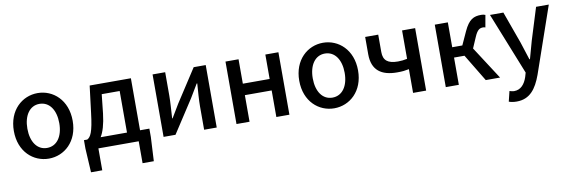

<svg xmlns="http://www.w3.org/2000/svg" viewBox="-55 -1000 4931 1665"><g transform="rotate(-10 2410.0 -167.0)"><path d="M307 13C443 13 566 -92 566 -275C566 -458 443 -564 307 -564C171 -564 48 -458 48 -275C48 -92 171 13 307 13ZM307 -81C221 -81 167 -158 167 -275C167 -391 221 -469 307 -469C394 -469 448 -391 448 -275C448 -158 394 -81 307 -81Z M836 -291 854 -458H1012V-92H780C805 -133 825 -196 836 -291ZM744 0H1099V193H1198L1209 -18V-92H1127V-550H764L735 -315C715 -144 692 -108 662 -92H633V-18L645 193H744Z M1318 0H1423L1611 -289C1631 -321 1661 -372 1681 -406H1686C1681 -335 1675 -262 1675 -205V0H1786V-550H1680L1493 -262C1474 -229 1442 -178 1423 -145H1419C1423 -215 1429 -288 1429 -345V-550H1318Z M1960 0H2075V-234H2311V0H2426V-550H2311V-335H2075V-550H1960Z M2820 13C2956 13 3079 -92 3079 -275C3079 -458 2956 -564 2820 -564C2684 -564 2561 -458 2561 -275C2561 -92 2684 13 2820 13ZM2820 -81C2734 -81 2680 -158 2680 -275C2680 -391 2734 -469 2820 -469C2907 -469 2961 -391 2961 -275C2961 -158 2907 -81 2820 -81Z M3515 0H3630V-550H3515V-300C3487 -294 3464 -291 3434 -291C3344 -291 3305 -323 3305 -397V-550H3190V-397C3190 -255 3274 -199 3410 -199C3459 -199 3479 -202 3515 -209Z M3803 0H3918V-240H4010L4155 0H4281L4094 -289L4135 -384C4161 -445 4183 -454 4212 -454C4220 -454 4224 -452 4231 -450L4250 -557C4240 -562 4227 -564 4214 -564C4148 -564 4105 -545 4060 -447L4007 -331H3918V-550H3803Z M4388 230C4504 230 4562 151 4605 33L4807 -550H4695L4607 -267C4593 -217 4578 -162 4564 -112H4559C4542 -163 4525 -218 4509 -267L4407 -550H4289L4507 -4L4496 34C4476 93 4441 137 4381 137C4367 137 4351 132 4341 129L4319 219C4338 226 4360 230 4388 230Z"/></g></svg>

Font: Source Han Sans JP Medium
Style: Regular
Weight: 500
Designer: Ryoko NISHIZUKA 西塚涼子 (kana, bopomofo & ideographs); Paul D. Hunt (Latin, Greek & Cyrillic); Sandoll Communications 산돌커뮤니
Foundry: Adobe
Version: Version 2.002;hotconv 1.0.116;makeotfexe 2.5.65601